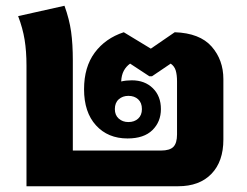

<svg xmlns="http://www.w3.org/2000/svg" viewBox="-20 -647 859 667"><path d="M72 0V-419Q72 -469 65.5 -509Q59 -549 43 -591L204 -627Q221 -580 227 -537Q233 -494 233 -437V-124H539Q570 -124 582.5 -137Q595 -150 595 -180V-364Q595 -387 590.5 -402Q586 -417 573 -426L508 -382H499L432 -426Q418 -416 410 -401Q402 -386 401 -364Q418 -368 438 -368Q483 -368 511 -340.5Q539 -313 539 -268Q539 -224 509.5 -195Q480 -166 423 -166Q355 -166 313.5 -211.5Q272 -257 272 -337Q272 -414 309 -464Q346 -514 410 -535L504 -478L587 -535Q674 -532 715 -485.5Q756 -439 756 -372V-162Q756 -86 714.5 -43Q673 0 599 0ZM426 -223Q447 -223 460 -235Q473 -247 473 -268Q473 -290 460 -302Q447 -314 426 -314Q406 -314 392.5 -302Q379 -290 379 -268Q379 -247 392.5 -235Q406 -223 426 -223Z"/></svg>

Font: Noto Sans Thai Looped ExtraBold
Style: Regular
Weight: 800
Designer: Sasikarn Vongin, Ben Mitchell
Foundry: The Fontpad Ltd
Version: Version 1.001; ttfautohint (v1.8.4.7-5d5b)